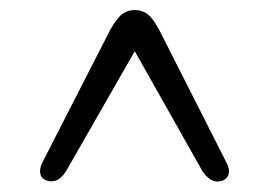

<svg xmlns="http://www.w3.org/2000/svg" viewBox="-20 -732 521 372"><path d="M261 -667.5H221.5L373 -399Q383.5 -384.5 393.8 -381.5Q404 -378.5 413.5 -383Q422 -387.5 423.5 -396.8Q425 -406 418 -418.5L288 -675Q275 -698.5 264.8 -705.5Q254.5 -712.5 241 -712.5Q228 -712.5 217.8 -705.5Q207.5 -698.5 194 -675L63 -419Q56.5 -406.5 57.8 -397Q59 -387.5 67.5 -383.5Q76.5 -379 87 -381.8Q97.5 -384.5 107.5 -399.5Z"/></svg>

Font: Fraunces
Style: Regular
Weight: 400
Version: Version 1.000;[b76b70a41]